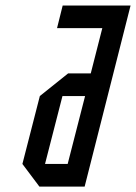

<svg xmlns="http://www.w3.org/2000/svg" viewBox="-20 -687 501 707"><path d="M291.7 0H125L62.5 -83.3L126.7 -333.3L230.8 -416.7H314.2L356.7 -583.3H190L210.8 -666.7H460.8ZM229.2 -83.3 293.3 -333.3H210L145.8 -83.3Z"/></svg>

Font: Yulong
Style: Italic
Weight: 400
Italic angle: -14.25°
Designer: GGBotNet
Foundry: f0n7.com
Version: 1.00